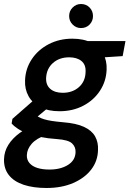

<svg xmlns="http://www.w3.org/2000/svg" viewBox="-50 -706 646 958"><path d="M182 232Q116 232 68 216Q20 200 -5.5 168Q-31 136 -30 89Q-29 50 -8.5 17Q12 -16 49 -43Q86 -70 139 -90L181 -33Q131 -15 108 11.5Q85 38 84 68Q83 91 97 107.5Q111 124 136.5 132Q162 140 197 140Q252 140 289 117Q326 94 327 53Q328 27 309.5 9.5Q291 -8 235 -12Q189 -15 152 -22.5Q115 -30 87.5 -40Q60 -50 40 -63Q20 -76 8 -90L12 -113L132 -218L215 -189L79 -76L119 -137Q131 -129 142.5 -122.5Q154 -116 170 -111Q186 -106 209 -102.5Q232 -99 265 -96Q330 -91 369 -73Q408 -55 424.5 -25.5Q441 4 439 42Q438 97 405.5 139.5Q373 182 315.5 207Q258 232 182 232ZM247 -151Q190 -151 151 -171Q112 -191 92.5 -226Q73 -261 75 -305Q77 -363 108.5 -410.5Q140 -458 193 -485.5Q246 -513 311 -513Q368 -513 407 -492.5Q446 -472 465 -437.5Q484 -403 482 -359Q480 -301 449 -253.5Q418 -206 365.5 -178.5Q313 -151 247 -151ZM263 -243Q312 -243 344 -271.5Q376 -300 377 -347Q379 -383 356.5 -401.5Q334 -420 295 -420Q246 -420 214 -391.5Q182 -363 180 -316Q179 -281 201.5 -262Q224 -243 263 -243ZM377 -414 368 -501H576L562 -426ZM354 -566Q330 -566 312.5 -583.5Q295 -601 295 -626Q295 -651 312.5 -668.5Q330 -686 354 -686Q380 -686 397 -668.5Q414 -651 414 -626Q414 -601 397 -583.5Q380 -566 354 -566Z"/></svg>

Font: DM Sans 17pt SemiBold
Style: Italic
Weight: 600
Italic angle: -10°
Version: Version 4.004;gftools[0.9.30]